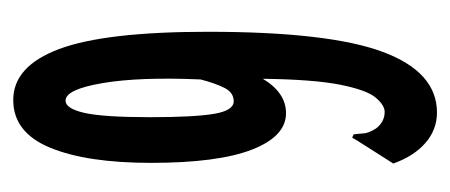

<svg xmlns="http://www.w3.org/2000/svg" viewBox="-215 -455 680 290"><g transform="rotate(90 125.0 -310.0)"><path d="M131 10Q80 10 54 -59.5Q28 -129 28 -284Q28 -467 58.5 -548.5Q89 -630 150 -630Q176 -630 196 -612.5Q216 -595 227 -564L192 -509L188 -502L183 -504Q182 -511 181.5 -519Q181 -527 174 -538Q164 -551 149 -551Q139 -551 127.5 -537.5Q116 -524 108 -484Q100 -444 99 -367Q120 -402 151 -402Q186 -402 206 -350.5Q226 -299 226 -198Q226 -101 203 -45.5Q180 10 131 10ZM132 -69Q144 -69 150.5 -97.5Q157 -126 157 -197Q157 -263 152 -293Q147 -323 133 -323Q120 -323 113 -309.5Q106 -296 100 -273Q96 -181 105.5 -125Q115 -69 132 -69Z"/></g></svg>

Font: Inconsolata UltraCondensed Bold
Style: Regular
Weight: 700
Width: 1
Monospace: yes
Designer: Raph Levien, Cyreal, Brenton Simpson
Foundry: Raph Levien, Cyreal, Google
Version: Version 3.001; ttfautohint (v1.8.2.53-6de2)